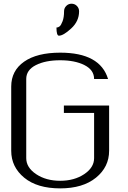

<svg xmlns="http://www.w3.org/2000/svg" viewBox="-20 -1041 706 1061"><path d="M417 -978.5Q417 -923.8 373.5 -883.8Q330.1 -843.8 305.7 -843.8Q292 -843.8 292 -888.7Q300.8 -888.7 309.1 -895Q317.4 -901.4 325.7 -923.3Q334 -945.3 334 -978.5Q334 -996.1 346.2 -1008.3Q358.4 -1020.5 375 -1020.5Q392.6 -1020.5 404.8 -1008.3Q417 -996.1 417 -978.5ZM583 -458V-208Q583 -118.2 510.3 -59.1Q437.5 0 312.5 0Q185.5 0 113.8 -59.1Q42 -118.2 42 -208V-562.5Q42 -650.4 113.3 -700.2Q184.6 -750 312.5 -750Q533.2 -750 577.1 -604.5H500Q500 -654.3 446.8 -681.2Q393.6 -708 312.5 -708Q231.4 -708 178.2 -681.2Q125 -654.3 125 -604.5V-167Q125 -115.2 179.7 -78.6Q234.4 -42 312.5 -42Q390.6 -42 445.3 -78.6Q500 -115.2 500 -167V-417H333V-458Z"/></svg>

Font: okolaks
Style: Regular
Weight: 500
Version: Version 000.6.0